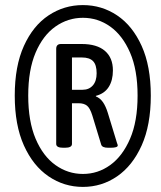

<svg xmlns="http://www.w3.org/2000/svg" viewBox="-20 -729 632 755"><path d="M306 6Q232 6 171 -35.5Q110 -77 74 -157Q38 -237 38 -353Q38 -469 74 -548.5Q110 -628 171 -668.5Q232 -709 306 -709Q380 -709 440.5 -668.5Q501 -628 537 -548.5Q573 -469 573 -353Q573 -237 537 -157Q501 -77 440.5 -35.5Q380 6 306 6ZM306 -45Q365 -45 413.5 -80Q462 -115 491.5 -183.5Q521 -252 521 -353Q521 -454 491.5 -522Q462 -590 413.5 -624.5Q365 -659 306 -659Q247 -659 198 -624.5Q149 -590 120 -522Q91 -454 91 -353Q91 -252 120 -183.5Q149 -115 198 -80Q247 -45 306 -45ZM228 -148Q201 -148 201 -163V-537Q201 -556 220 -556H301Q361 -556 392.5 -529Q424 -502 424 -452Q424 -413 407.5 -387Q391 -361 357 -352V-350Q374 -343 385 -327Q396 -311 404 -285L440 -167Q443 -160 443 -157Q443 -148 415 -148H405Q382 -148 378 -160L343 -275Q334 -304 322 -313.5Q310 -323 289 -323H263V-163Q263 -148 236 -148ZM263 -376H305Q330 -376 345 -393Q360 -410 360 -441Q360 -474 346 -488.5Q332 -503 302 -503H263Z"/></svg>

Font: Asap Condensed Condensed Medium
Style: Italic
Weight: 500
Width: 3
Italic angle: -6°
Designer: Pablo Cosgaya
Foundry: Omnibus-Type
Version: Version 3.001; ttfautohint (v1.8.4.7-5d5b)